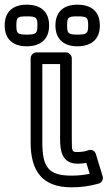

<svg xmlns="http://www.w3.org/2000/svg" viewBox="-89 -761 460 821"><path d="M168 -165C168 -116.4 176 -61 243 -61C255.8 -61 270.5 -62.5 280.2 -64.3L294.4 -17.8C270 -12.6 244.2 -10 217 -10C119.3 -10 92 -44.7 92 -152V-487H168ZM218 -165V-512C218 -522.7 208.1 -537 193 -537H67C56.3 -537 42 -527.1 42 -512V-152C42 -28.5 92.1 40 217 40C257.8 40 296.6 34.7 333.1 24C346.6 20 353.9 5.6 349.9 -7.3L320.9 -102.3C315.9 -118.7 299.7 -122.9 287.9 -118.3C276.1 -113.7 261.3 -111 243 -111C218.9 -111 218 -112.4 218 -165ZM242 -691C283.3 -691 288 -686.7 288 -652C288 -617.7 282.2 -613 242 -613C202.3 -613 198 -618.5 198 -652C198 -686.8 202.1 -691 242 -691ZM242 -741C184.4 -741 148 -712 148 -652C148 -593.8 183.4 -563 242 -563C297.8 -563 338 -589.8 338 -652C338 -713.8 299.1 -741 242 -741ZM25 -691C66.3 -691 71 -686.7 71 -652C71 -617.7 65.2 -613 25 -613C-14.7 -613 -19 -618.5 -19 -652C-19 -686.8 -14.9 -691 25 -691ZM25 -741C-32.6 -741 -69 -712 -69 -652C-69 -593.8 -33.6 -563 25 -563C80.8 -563 121 -589.8 121 -652C121 -713.8 82.1 -741 25 -741Z"/></svg>

Font: Fog Sans
Style: Outline
Weight: 700
Foundry: Intel Corporation
Version: Version 1.00